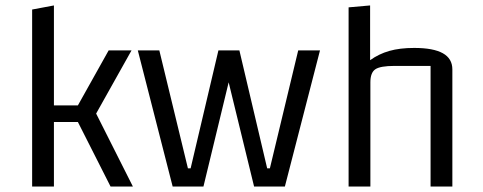

<svg xmlns="http://www.w3.org/2000/svg" viewBox="-20 -685 1774 705"><path d="M266 -237H178V0H98V-650L178 -665V-298H266L379 -500H463L333 -268L468 0H386Z M913 0 791 -500H859L961 -67H971L1075 -500H1155L1026 0ZM614 0 486 -500H565L670 -67H680L782 -500H848L727 0Z M1260 0V-658L1339 -665V-464Q1371 -487 1409.5 -498Q1448 -509 1501 -509Q1571 -509 1606 -489.5Q1641 -470 1641 -430V0H1561V-443H1429Q1376 -443 1358 -430.5Q1340 -418 1340 -383V0Z"/></svg>

Font: Changa ExtraLight Light
Style: Regular
Weight: 300
Version: Version 3.002; ttfautohint (v1.8.2)